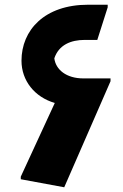

<svg xmlns="http://www.w3.org/2000/svg" viewBox="-20 -780 520 813"><path d="M333 -448C261 -448 216 -485 210 -533C229 -590 280 -611 339 -611H392L436 -749V-760H353C168 -760 71 -652 71 -523C71 -439 126 -369 212 -344L68 -32V-21L252 13L448 -436V-448Z"/></svg>

Font: Kufam Arabic Latin Roman Bold
Style: Regular
Weight: 700
Designer: Wael Morcos & Artur Schmal
Version: Version 1.200;PS 001.200;hotconv 1.0.88;makeotf.lib2.5.64775